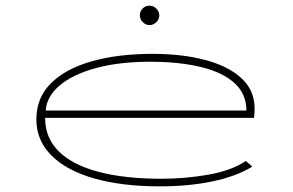

<svg xmlns="http://www.w3.org/2000/svg" viewBox="-20 -651 1040 681"><path d="M547 10Q413 10 314.5 -18Q216 -46 162.5 -99.5Q109 -153 109 -227Q109 -305 161.5 -356.5Q214 -408 307 -434Q400 -460 521 -460Q625 -460 707 -438.5Q789 -417 836 -374Q883 -331 883 -266Q883 -258 882.5 -249.5Q882 -241 881 -233H140Q140 -161 189.5 -113Q239 -65 331.5 -41Q424 -17 551 -17Q638 -17 719.5 -31.5Q801 -46 852 -80L875 -60Q817 -25 733 -7.5Q649 10 547 10ZM142 -259H854Q854 -318 811.5 -356.5Q769 -395 692 -413.5Q615 -432 511 -432Q404 -432 322 -410Q240 -388 193 -349Q146 -310 142 -259ZM510 -562Q497 -562 486.5 -572.5Q476 -583 476 -596Q476 -611 486 -621Q496 -631 510 -631Q524 -631 534.5 -620.5Q545 -610 545 -596Q545 -583 534.5 -572.5Q524 -562 510 -562Z"/></svg>

Font: Inconsolata UltraExpanded ExtraLight
Style: Regular
Weight: 200
Width: 9
Monospace: yes
Designer: Raph Levien, Cyreal, Brenton Simpson
Foundry: Raph Levien, Cyreal, Google
Version: Version 3.001; ttfautohint (v1.8.2.53-6de2)